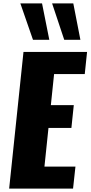

<svg xmlns="http://www.w3.org/2000/svg" viewBox="-20 -1117 536 1137"><path d="M175.3 -881.3H272L229 -1096.7H100.6ZM360.4 -881.3H456.1L414.1 -1096.7H288.6ZM34.2 0H412.6L426.8 -130.4H243.2L267.1 -359.4H402.8L417 -494.6H281.2L300.3 -678.2H481.9L495.6 -809.6H119.1Z"/></svg>

Font: Oswald
Style: Heavy
Weight: 800
Designer: Vernon Adams
Foundry: Vernon Adams
Version: 3.0; ttfautohint (v0.95.6-bc232) -l 8 -r 50 -G 200 -x 0 -w "